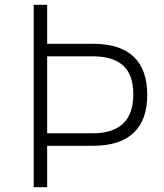

<svg xmlns="http://www.w3.org/2000/svg" viewBox="-20 -778 682 798"><path d="M592 -383Q592 -280 535.5 -226Q479 -172 365 -172H176V0H120V-758H176V-596H365Q592 -596 592 -383ZM365 -544H176V-224H365Q534 -224 534 -386Q534 -468 491.5 -506Q449 -544 365 -544Z"/></svg>

Font: Biryani UltraLight
Style: Regular
Weight: 250
Designer: Dan Reynolds and Mathieu Réguer
Foundry: Dan Reynolds and Mathieu Réguer
Version: Version 1.003; ttfautohint (v1.1) -l 5 -r 5 -G 72 -x 0 -D la